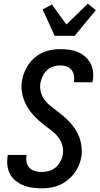

<svg xmlns="http://www.w3.org/2000/svg" viewBox="-20 -1008 540 1036"><path d="M204 8Q178 8 153.5 4.5Q129 1 106.5 -8Q84 -17 65 -32Q46 -47 34.5 -68Q23 -89 20 -114Q17 -139 21 -165L22 -172H123V-168Q120 -150 124 -132Q128 -114 139.5 -102Q151 -90 168.5 -85Q186 -80 204 -80Q224 -80 244 -85.5Q264 -91 280 -104.5Q296 -118 306 -137Q316 -156 319 -175Q323 -201 316 -225Q309 -249 294.5 -267.5Q280 -286 261.5 -300.5Q243 -315 224 -329.5Q205 -344 187.5 -359.5Q170 -375 154.5 -393Q139 -411 127 -431.5Q115 -452 107 -475Q99 -498 96.5 -523Q94 -548 99 -574Q103 -597 112 -619.5Q121 -642 135.5 -662.5Q150 -683 169.5 -699Q189 -715 211.5 -725Q234 -735 258 -739Q282 -743 305 -743Q330 -743 354.5 -739.5Q379 -736 400.5 -727Q422 -718 439.5 -702.5Q457 -687 468 -666.5Q479 -646 482 -621.5Q485 -597 480 -572L479 -564H378L379 -568Q382 -586 378.5 -603Q375 -620 364.5 -632.5Q354 -645 338 -650Q322 -655 305 -655Q286 -655 267 -649Q248 -643 233.5 -629Q219 -615 210.5 -597Q202 -579 198 -560Q194 -534 200.5 -510.5Q207 -487 221.5 -468Q236 -449 254.5 -434.5Q273 -420 292 -405.5Q311 -391 329 -375.5Q347 -360 362.5 -342Q378 -324 390.5 -303.5Q403 -283 410.5 -260.5Q418 -238 420.5 -212.5Q423 -187 419 -162Q415 -138 405 -114.5Q395 -91 379.5 -71Q364 -51 343.5 -35Q323 -19 300 -9Q277 1 252.5 4.5Q228 8 204 8ZM275 -815 210 -957 260 -984 338 -876 454 -988 497 -953 383 -815Z"/></svg>

Font: Iosevka SS18 Semibold
Style: Italic
Weight: 600
Italic angle: -9°
Monospace: yes
Designer: Belleve Invis
Foundry: Belleve Invis
Version: Version 25.1.1; ttfautohint (v1.8.4)